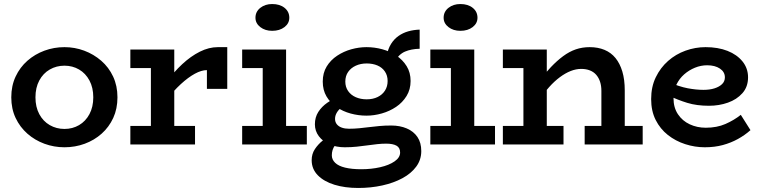

<svg xmlns="http://www.w3.org/2000/svg" viewBox="-20 -717 3779 953"><path d="M300 14Q248 14 200.5 -3.5Q153 -21 116 -53.5Q79 -86 57.5 -131.5Q36 -177 36 -234Q36 -291 57.5 -337Q79 -383 116 -415.5Q153 -448 200.5 -465.5Q248 -483 300 -483Q351 -483 398 -465.5Q445 -448 482.5 -415.5Q520 -383 541.5 -337Q563 -291 563 -234Q563 -177 542 -131.5Q521 -86 484.5 -53.5Q448 -21 400.5 -3.5Q353 14 300 14ZM300 -77Q340 -77 372.5 -96Q405 -115 424 -150.5Q443 -186 443 -234Q443 -282 424 -317.5Q405 -353 372.5 -372Q340 -391 300 -391Q260 -391 227 -372Q194 -353 175 -317.5Q156 -282 156 -234Q156 -186 175 -150.5Q194 -115 227 -96Q260 -77 300 -77Z M805 -219V-308Q842 -359 884.5 -398.5Q927 -438 972 -460.5Q1017 -483 1061 -483H1108V-276H1007V-369Q980 -369 947 -351Q914 -333 877.5 -299.5Q841 -266 805 -219ZM627 0V-92H948V0ZM729 -28V-471H845V-28ZM627 -379V-471H838V-379Z M1284 -28V-471H1400V-28ZM1182 0V-92H1503V0ZM1182 -379V-471H1371V-379ZM1331 -564Q1296 -564 1272 -582.5Q1248 -601 1248 -629Q1248 -659 1272 -678Q1296 -697 1331 -697Q1369 -697 1392.5 -678Q1416 -659 1416 -629Q1416 -601 1392 -582.5Q1368 -564 1331 -564Z M1758 216Q1692 216 1640 200Q1588 184 1557.5 153Q1527 122 1527 78Q1527 47 1543 23Q1559 -1 1581.5 -19Q1604 -37 1624 -48L1674 -22Q1657 -15 1642 5.5Q1627 26 1627 54Q1627 75 1643.5 91Q1660 107 1693 115Q1726 123 1773 123Q1823 123 1867 113Q1911 103 1938.5 84Q1966 65 1966 40Q1966 16 1948 6Q1930 -4 1897 -4Q1875 -4 1852 -1.5Q1829 1 1804 4.5Q1779 8 1751 11Q1723 14 1691 14Q1649 14 1615.5 -0.5Q1582 -15 1562.5 -41Q1543 -67 1543 -100Q1543 -135 1560 -161.5Q1577 -188 1604.5 -207Q1632 -226 1661 -237L1707 -205Q1690 -196 1675 -184Q1660 -172 1651.5 -157.5Q1643 -143 1643 -127Q1643 -111 1652 -100Q1661 -89 1676.5 -83.5Q1692 -78 1712 -78Q1739 -78 1763.5 -80.5Q1788 -83 1812.5 -86Q1837 -89 1863.5 -91.5Q1890 -94 1922 -94Q1965 -94 1999 -79.5Q2033 -65 2052 -37Q2071 -9 2071 33Q2071 76 2046 110Q2021 144 1977.5 167.5Q1934 191 1877.5 203.5Q1821 216 1758 216ZM1799 -143Q1759 -143 1720.5 -153.5Q1682 -164 1650.5 -185.5Q1619 -207 1600.5 -238.5Q1582 -270 1582 -312Q1582 -355 1601.5 -387Q1621 -419 1653.5 -440.5Q1686 -462 1724 -472.5Q1762 -483 1799 -483Q1839 -483 1877.5 -472.5Q1916 -462 1947.5 -441Q1979 -420 1998.5 -388.5Q2018 -357 2018 -315Q2018 -273 1998 -240.5Q1978 -208 1946 -186.5Q1914 -165 1875.5 -154Q1837 -143 1799 -143ZM1800 -224Q1831 -224 1854.5 -235.5Q1878 -247 1891 -267.5Q1904 -288 1904 -315Q1904 -342 1890.5 -362Q1877 -382 1853.5 -392Q1830 -402 1800 -402Q1770 -402 1746 -391Q1722 -380 1708 -360Q1694 -340 1694 -312Q1694 -285 1708 -265Q1722 -245 1746 -234.5Q1770 -224 1800 -224ZM1938 -411 1900 -442Q1906 -475 1921 -499Q1936 -523 1958 -538.5Q1980 -554 2006.5 -561.5Q2033 -569 2063 -570V-475Q2021 -474 1990.5 -461Q1960 -448 1938 -411Z M2218 -28V-471H2334V-28ZM2116 0V-92H2437V0ZM2116 -379V-471H2305V-379ZM2265 -564Q2230 -564 2206 -582.5Q2182 -601 2182 -629Q2182 -659 2206 -678Q2230 -697 2265 -697Q2303 -697 2326.5 -678Q2350 -659 2350 -629Q2350 -601 2326 -582.5Q2302 -564 2265 -564Z M2965 0V-266Q2965 -291 2958.5 -311Q2952 -331 2939.5 -345.5Q2927 -360 2908 -367.5Q2889 -375 2865 -375Q2839 -375 2812.5 -364.5Q2786 -354 2759 -334Q2732 -314 2705.5 -284.5Q2679 -255 2652 -218V-310Q2684 -352 2714.5 -384Q2745 -416 2775.5 -438.5Q2806 -461 2838 -472Q2870 -483 2907 -483Q2948 -483 2980.5 -469.5Q3013 -456 3035 -429Q3057 -402 3069 -362Q3081 -322 3081 -268V0ZM2476 0V-92H2777V0ZM2578 0V-471H2694V0ZM2476 -379V-471H2668V-379ZM2882 0V-92H3170V0Z M3478 14Q3429 14 3381 -1.5Q3333 -17 3295 -47Q3257 -77 3234.5 -121.5Q3212 -166 3212 -225Q3212 -286 3235 -333.5Q3258 -381 3296 -414.5Q3334 -448 3382.5 -465.5Q3431 -483 3482 -483Q3544 -483 3591 -464.5Q3638 -446 3665.5 -412Q3693 -378 3693 -333Q3693 -286 3665 -254.5Q3637 -223 3593 -207.5Q3549 -192 3499 -192Q3438 -192 3391 -206.5Q3344 -221 3298 -243V-310Q3351 -287 3393 -279Q3435 -271 3472 -271Q3503 -271 3526.5 -278.5Q3550 -286 3564 -299.5Q3578 -313 3578 -333Q3578 -360 3553.5 -376.5Q3529 -393 3490 -393Q3459 -393 3429.5 -381Q3400 -369 3376 -348Q3352 -327 3337.5 -297Q3323 -267 3323 -229Q3323 -183 3345 -150Q3367 -117 3403.5 -100Q3440 -83 3483 -83Q3538 -83 3580.5 -101.5Q3623 -120 3657 -147L3705 -71Q3677 -46 3642.5 -27Q3608 -8 3567.5 3Q3527 14 3478 14Z"/></svg>

Font: BioRhyme SemiBold
Style: Regular
Weight: 600
Designer: Aoife Mooney
Foundry: Aoife Mooney Type
Version: Version 1.600;gftools[0.9.33]